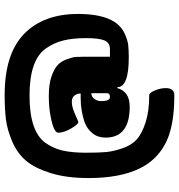

<svg xmlns="http://www.w3.org/2000/svg" viewBox="8 -768 770 826"><g transform="rotate(-90 393.0 -355.0)"><path d="M431 -235H427Q412 -182 347 -182Q214 -182 214 -286Q214 -319 232.5 -342Q251 -365 280 -376Q330 -393 385 -393H404Q404 -407 395.5 -419Q387 -431 366.5 -431Q346 -431 314.5 -417Q283 -403 281 -403Q271 -403 253 -434.5Q235 -466 235 -489Q235 -509 304 -522Q343 -530 393.5 -530Q444 -530 477 -518.5Q510 -507 526 -492Q542 -477 551 -452.5Q560 -428 561 -413.5Q562 -399 562 -377V-267H594Q623 -267 632.5 -291.5Q642 -316 642 -370Q642 -424 632.5 -465Q623 -506 598 -542Q549 -613 395 -613Q240 -613 191 -544Q166 -508 157.5 -467Q149 -426 149 -369.5Q149 -313 152 -282Q155 -251 168.5 -212Q182 -173 207 -151Q232 -129 280 -113.5Q328 -98 396 -98Q407 -98 417 -73.5Q427 -49 427 -27Q427 10 396 10Q255 10 182 -32Q114 -70 80 -142Q40 -226 40 -359Q40 -454 61.5 -522.5Q83 -591 115 -628.5Q147 -666 197.5 -687.5Q248 -709 292.5 -714.5Q337 -720 397 -720Q574 -720 660 -636.5Q746 -553 746 -404Q746 -242 662 -204Q634 -191 612.5 -188.5Q591 -186 559 -186Q431 -186 431 -235ZM405 -279V-347Q390 -347 380.5 -334Q371 -321 371 -305Q371 -267 388 -267Q405 -267 405 -279Z"/></g></svg>

Font: Titan One
Style: Regular
Weight: 400
Designer: Rodrigo Fuenzalida
Foundry: Rodrigo Fuenzalida
Version: Version 1.001